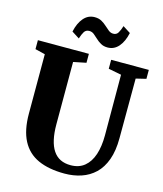

<svg xmlns="http://www.w3.org/2000/svg" viewBox="-139 -1072 1006 1182"><g transform="rotate(15 364.5 -481.0)"><path d="M385 8Q284 8 215.8 -23Q147.5 -54 112.8 -120.5Q78 -187 78 -292.5V-670.5L14.5 -686V-743H339.5V-686L258.5 -669.5V-272Q258.5 -217 267.8 -175.8Q277 -134.5 295.5 -106.8Q314 -79 342 -65.2Q370 -51.5 407.5 -51.5Q460.5 -51.5 495.5 -80.2Q530.5 -109 547.8 -161Q565 -213 565 -284L564 -670L481.5 -686V-743H721.5V-686L657 -670.5L656 -291Q656 -209.5 635.2 -152.5Q614.5 -95.5 577.5 -60.2Q540.5 -25 491.2 -8.5Q442 8 385 8ZM440 -810.5Q414.5 -810.5 396.2 -821Q378 -831.5 364 -845Q350 -858.5 336.5 -869.2Q323 -880 306 -880Q284.5 -880 274 -863Q263.5 -846 255 -818.5L206.5 -849.5Q218.5 -905.5 246.8 -938Q275 -970.5 316.5 -970.5Q342.5 -970.5 360.8 -960.2Q379 -950 393.5 -936.5Q408 -923 421.8 -912.2Q435.5 -901.5 451.5 -901.5Q472 -901 482.5 -918.2Q493 -935.5 501.5 -963L550 -932Q538 -876 509.8 -843.2Q481.5 -810.5 440 -810.5Z"/></g></svg>

Font: Merriweather 48pt Black
Style: Regular
Weight: 900
Version: Version 2.100